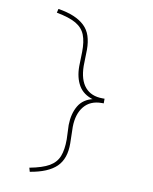

<svg xmlns="http://www.w3.org/2000/svg" viewBox="-94 -761 813 1017"><g transform="rotate(10 312.0 -252.0)"><path d="M137 186 131 165Q200 152 236 131Q272 110 286 74.5Q300 39 300 -17L297 -94Q298 -155 323 -197.5Q348 -240 403 -252V-249Q347 -265 322.5 -307Q298 -349 298 -410L300 -487Q301 -543 287 -578.5Q273 -614 237 -635Q201 -656 132 -669L137 -690Q186 -682 220.5 -667.5Q255 -653 278.5 -631Q302 -609 312.5 -577Q323 -545 323 -504L321 -416Q322 -341 355 -302.5Q388 -264 449 -264H460V-239H449Q388 -239 354.5 -198.5Q321 -158 320 -88L322 0Q323 83 278.5 126.5Q234 170 137 186Z"/></g></svg>

Font: Lexend Mega Thin
Style: Regular
Weight: 250
Version: Version 1.007